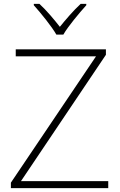

<svg xmlns="http://www.w3.org/2000/svg" viewBox="-20 -968 617 988"><path d="M270 -790H306C330 -832 387 -900 424 -941V-948H395C358 -914 318 -867 288 -830C259 -867 220 -914 183 -948H154V-941C191 -900 246 -832 270 -790ZM537 0V-36H88L525 -686V-714H61V-678H474L36 -28V0Z"/></svg>

Font: Noto Sans Meetei Mayek ExtraLight
Style: Regular
Weight: 200
Designer: Monotype Design Team and Neelakash Kshetrimayum
Foundry: Monotype Imaging Inc.
Version: Version 2.002